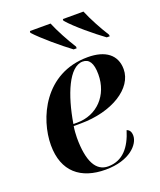

<svg xmlns="http://www.w3.org/2000/svg" viewBox="-143 -855 793 954"><g transform="rotate(-20 253.5 -378.0)"><path d="M304 -606H320V-615C292 -659 258 -722 240 -766H131L130 -757C169 -714 254 -643 304 -606ZM479 -606H495L494 -615C466 -659 433 -720 414 -766H305V-757C344 -712 428 -643 479 -606ZM250 10C378 10 436 -57 436 -102C436 -124 427 -135 414 -139C389 -57 345 -1 267 -1C204 -1 169 -61 169 -188C169 -203 171 -232 174 -248H210C378 -248 504 -328 504 -429C504 -505 449 -546 356 -546C126 -546 35 -336 35 -197C35 -57 119 10 250 10ZM196 -258H176C200 -404 253 -534 325 -534C358 -534 377 -509 377 -448C377 -337 301 -258 196 -258Z"/></g></svg>

Font: Noto Serif Display SemiBold
Style: Italic
Weight: 600
Italic angle: -12°
Designer: Monotype Design Team
Foundry: Monotype Imaging Inc.
Version: Version 2.009